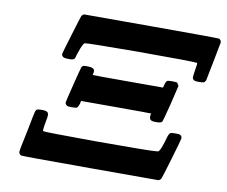

<svg xmlns="http://www.w3.org/2000/svg" viewBox="-75 -768 1017 862"><g transform="rotate(10 433.5 -337.5)"><path d="M771 -481Q771 -489 775 -513.5Q779 -538 779 -541V-549H774Q755 -552 505 -552Q281 -551 267 -548Q264 -548 260 -541Q251 -526 241 -494Q240 -492 238.5 -485.5Q237 -479 236.5 -478Q236 -477 234 -473Q232 -469 230.5 -469Q229 -469 225.5 -467.5Q222 -466 217.5 -466Q213 -466 206 -466Q186 -466 181 -471Q175 -475 175 -484Q175 -487 201.5 -574.5Q228 -662 230 -666Q235 -673 241 -675H547Q853 -675 857 -673Q867 -668 867 -657Q867 -655 850 -568.5Q833 -482 832 -478Q828 -470 823 -468Q818 -466 802 -466Q785 -466 781 -468Q772 -473 771 -481ZM298 -448Q329 -448 329 -431Q329 -424 326 -414Q326 -413 486 -413H647L650 -424Q654 -442 661 -446Q664 -448 683 -448Q702 -448 705 -446Q708 -444 714 -432L694 -348Q673 -265 670 -261Q664 -255 643 -255Q622 -255 617 -261Q613 -265 612.5 -274.5Q612 -284 616 -289Q616 -290 456 -290H295L294 -286Q294 -279 289.5 -269Q285 -259 281 -257Q278 -255 259 -255Q241 -255 238 -257Q230 -262 228 -270Q228 -275 248 -355Q268 -435 270 -439Q274 -446 278 -447Q282 -448 298 -448ZM108 -218Q112 -220 129 -220Q152 -220 157 -212Q161 -205 159 -192Q150 -145 150 -131Q150 -130 150 -128L151 -127Q155 -124 390 -123Q640 -123 664 -126Q668 -127 675 -127Q686 -131 704 -198Q709 -214 716 -218Q720 -220 738 -220Q755 -220 759 -218Q768 -213 768 -203Q768 -198 740.5 -105Q713 -12 710 -8Q707 -3 699 0H388Q77 0 73 -2Q62 -7 62 -18Q62 -27 81 -115Q96 -193 99 -204Q102 -215 108 -218Z"/></g></svg>

Font: KaTeX_Math
Style: Bold Italic
Weight: 700
Version: Version 3699957226